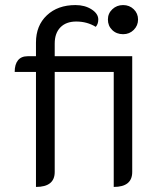

<svg xmlns="http://www.w3.org/2000/svg" viewBox="-20 -729 638 758"><path d="M122 -445H38Q38 -475 51 -491Q64 -507 89 -507H122V-561Q122 -628 165 -668.5Q208 -709 278 -709Q315 -709 341.5 -692Q368 -675 368 -652Q368 -634 358 -623Q324 -644 281 -644Q241 -644 218.5 -621Q196 -598 196 -557V-507H502V-50Q502 9 429 9V-445H196V-50Q196 9 122 9ZM406 -652Q406 -676 423.5 -692.5Q441 -709 466 -709Q491 -709 508 -692.5Q525 -676 525 -652Q525 -628 508 -611Q491 -594 466 -594Q440 -594 423 -610.5Q406 -627 406 -652Z"/></svg>

Font: K2D Light
Style: Regular
Weight: 300
Designer: Katatrad Aksorn Co.,Ltd.
Foundry: Cadson Demak Co.,Ltd.
Version: Version 1.000; ttfautohint (v1.6)